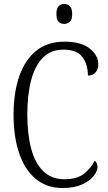

<svg xmlns="http://www.w3.org/2000/svg" viewBox="-20 -933 541 963"><path d="M295 10Q214 10 159 -36Q104 -82 76 -164.5Q48 -247 48 -358Q48 -469 77 -551.5Q106 -634 162.5 -679Q219 -724 303 -724Q386 -724 429.5 -690Q473 -656 473 -611Q473 -584 458.5 -569Q444 -554 421 -554Q421 -609 393.5 -646.5Q366 -684 298 -684Q235 -684 195 -643.5Q155 -603 136 -530Q117 -457 117 -358Q117 -260 136.5 -187Q156 -114 197.5 -74Q239 -34 303 -34Q366 -34 400.5 -61Q435 -88 455 -127Q469 -117 469 -94Q469 -75 450 -50.5Q431 -26 392 -8Q353 10 295 10ZM302 -813Q285 -813 274 -823.5Q263 -834 263 -863Q263 -891 274 -902Q285 -913 302 -913Q318 -913 330 -902Q342 -891 342 -863Q342 -834 330 -823.5Q318 -813 302 -813Z"/></svg>

Font: Noto Serif Tamil Condensed Light
Style: Regular
Weight: 300
Width: 3
Designer: Indian Type Foundry, Tom Grace, and the Monotype Design Team
Foundry: Monotype Imaging Inc.
Version: Version 2.004; ttfautohint (v1.8.4.7-5d5b)